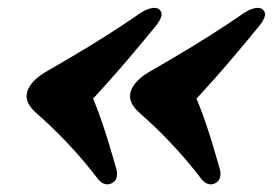

<svg xmlns="http://www.w3.org/2000/svg" viewBox="-20 -494 697 490"><path d="M49.5 -260.5Q54.5 -275.5 67.8 -288.8Q81 -302 104.5 -315Q162 -348 207 -375.5Q252 -403 285 -424.8Q318 -446.5 339.5 -461.5Q355.5 -471.5 368.5 -473.5Q381.5 -475.5 388 -468.5Q395 -461 391.2 -450.5Q387.5 -440 377 -427Q363 -410 346 -389.5Q329 -369 308.2 -344.5Q287.5 -320 261.2 -290.5Q235 -261 202 -225.5L206 -270Q227 -221 239.8 -183.8Q252.5 -146.5 260.8 -118Q269 -89.5 276 -66Q280 -54 278.2 -43.8Q276.5 -33.5 268 -28Q259 -22 249.2 -24Q239.5 -26 230.5 -36.5Q217 -54.5 195.8 -80Q174.5 -105.5 144.2 -137.2Q114 -169 72.5 -205.5Q57 -219.5 51.2 -232.5Q45.5 -245.5 49.5 -260.5ZM313.5 -260.5Q318.5 -275.5 331.8 -288.8Q345 -302 368.5 -315Q426 -348 471 -375.5Q516 -403 549 -424.8Q582 -446.5 603.5 -461.5Q619.5 -471.5 632.5 -473.5Q645.5 -475.5 652 -468.5Q659 -461 655.2 -450.5Q651.5 -440 641 -427Q627 -410 610 -389.5Q593 -369 572.2 -344.5Q551.5 -320 525.2 -290.5Q499 -261 466 -225.5L470 -270Q491 -221 503.8 -183.8Q516.5 -146.5 524.8 -118Q533 -89.5 540 -66Q544 -54 542.2 -43.8Q540.5 -33.5 532 -28Q523 -22 513.2 -24Q503.5 -26 494.5 -36.5Q481 -54.5 459.8 -80Q438.5 -105.5 408.2 -137.2Q378 -169 336.5 -205.5Q321 -219.5 315.2 -232.5Q309.5 -245.5 313.5 -260.5Z"/></svg>

Font: Fraunces Wonky
Style: Italic
Weight: 900
Italic angle: -16°
Version: Version 1.000;[b76b70a41]